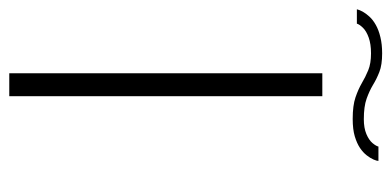

<svg xmlns="http://www.w3.org/2000/svg" viewBox="-236 -609 844 414"><g transform="rotate(90 186.0 -402.0)"><path d="M137 0H186.5V-675H137ZM235.5 -740.5Q258 -740.5 273 -745Q288 -749.5 298 -756.2Q308 -763 314 -770.8Q320 -778.5 323 -785.5Q326 -792.5 326 -796H295Q294 -791 287.5 -783.2Q281 -775.5 268 -770Q255 -764.5 236 -764.5Q208.5 -764.5 191.8 -770.5Q175 -776.5 162.2 -784.2Q149.5 -792 134.2 -798Q119 -804 94 -804Q74.5 -804 59 -800.2Q43.5 -796.5 32.5 -790.2Q21.5 -784 14.8 -776.5Q8 -769 4.2 -762.2Q0.5 -755.5 -1 -749.5H30Q31.5 -755 38.8 -762.5Q46 -770 60 -775Q74 -780 94 -780Q116 -780 130.5 -774Q145 -768 158.2 -760.2Q171.5 -752.5 189 -746.5Q206.5 -740.5 235.5 -740.5Z"/></g></svg>

Font: Anybody ExtraExpanded ExtraLight
Style: Regular
Weight: 250
Width: 8
Version: Version 1.113;gftools[0.9.25]